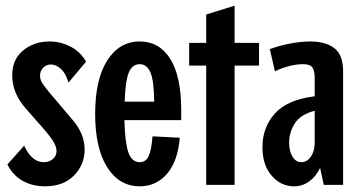

<svg xmlns="http://www.w3.org/2000/svg" viewBox="-20 -651 1264 676"><path d="M6 -72 65 -138Q92 -80 134 -80Q153 -80 166 -91Q179 -102 179 -119Q179 -135 167 -154Q155 -173 134 -197L69 -271Q23 -324 23 -386Q23 -442 61.5 -473.5Q100 -505 154 -505Q193 -505 228 -487Q263 -469 283 -434L221 -360Q212 -392 195 -408Q178 -424 159 -424Q143 -424 132 -412.5Q121 -401 121 -385Q121 -370 129 -358Q137 -346 155 -324L233 -232Q278 -181 278 -125Q278 -71 240.5 -33Q203 5 139 5Q94 5 59.5 -14.5Q25 -34 6 -72Z M315 -250Q315 -371 357.5 -438Q400 -505 472 -505Q541 -505 579.5 -443.5Q618 -382 618 -264V-228H418Q420 -149 432 -114.5Q444 -80 472 -80Q493 -80 503 -100.5Q513 -121 517 -171L613 -166Q606 -83 568 -39Q530 5 472 5Q400 5 357.5 -62Q315 -129 315 -250ZM523 -293Q522 -368 509.5 -396.5Q497 -425 472 -425Q445 -425 433 -394.5Q421 -364 419 -293Z M706 -420H646V-500H706V-600L806 -631V-500H892V-420H806V0H706Z M1107 -60Q1093 -30 1069 -12.5Q1045 5 1015 5Q969 5 936.5 -32.5Q904 -70 904 -133Q904 -202 947.5 -251Q991 -300 1088 -312V-374Q1088 -403 1079.5 -414Q1071 -425 1048 -425Q1001 -425 948 -400L930 -478Q965 -491 1003 -498Q1041 -505 1072 -505Q1126 -505 1157 -481.5Q1188 -458 1188 -400V0H1120ZM1041 -80Q1061 -80 1074.5 -99.5Q1088 -119 1088 -150V-261Q1038 -248 1018 -216.5Q998 -185 998 -149Q998 -118 1010 -99Q1022 -80 1041 -80Z"/></svg>

Font: Piscolabis
Style: Regular
Weight: 400
Designer: Ariel Martín Pérez
Foundry: Tunera Type Foundry
Version: Version 1.000